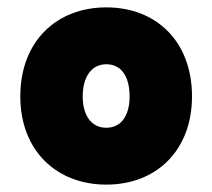

<svg xmlns="http://www.w3.org/2000/svg" viewBox="-20 -764 574 520"><path d="M500 -503C500 -356 403 -264 268 -264C133 -264 35 -356 35 -503C35 -652 133 -744 268 -744C403 -744 500 -652 500 -503ZM331 -503C331 -556 309 -590 268 -590C228 -590 204 -556 204 -503C204 -452 227 -418 268 -418C309 -418 331 -452 331 -503Z"/></svg>

Font: Repo Black
Style: Regular
Weight: 900
Designer: Stefan Peev
Foundry: Context Ltd
Version: Version 1.502